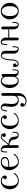

<svg xmlns="http://www.w3.org/2000/svg" viewBox="2054 -2536 688 4835"><g transform="rotate(-90 2397.5 -118.0)"><path d="M48.8 -215.8Q48.8 -312 110.8 -377Q172.9 -441.9 256.8 -441.9Q314 -441.9 355 -412.4Q396 -382.8 396 -337.9Q396 -313 381.1 -301.5Q366.2 -290 350.1 -290Q330.1 -290 317.1 -303.5Q304.2 -316.9 304.2 -335.9Q304.2 -352.1 314.7 -366.5Q325.2 -380.9 352.1 -381.8Q314.9 -418.9 259.8 -418.9Q195.8 -418.9 159.2 -353Q133.3 -306.2 132.8 -214.8Q132.8 -103 174.8 -53.2Q210.9 -11.2 264.2 -11.2Q308.1 -11.2 355.5 -33.2Q402.8 -55.2 429.2 -98.1Q440.4 -116.2 445.8 -118.2Q450.7 -119.1 454.8 -115Q459 -110.8 459 -106Q459 -97.2 446.5 -79.1Q434.1 -61 411.1 -40Q388.2 -19 347.7 -3.9Q307.1 11.2 258.8 11.2Q169.9 11.2 109.4 -55.2Q48.8 -121.6 48.8 -215.8Z M528.8 -238.8Q528.8 -327.6 591.8 -384.8Q654.8 -441.9 735.8 -441.9Q790 -441.9 827.4 -411.9Q864.7 -381.8 864.7 -335Q864.7 -310.1 854.2 -291.5Q843.8 -272.9 823.2 -262Q802.7 -251 783 -243.9Q763.2 -236.8 732.7 -233.9Q702.1 -231 682.6 -230.5Q663.1 -230 633.8 -230H612.8Q614.7 -117.2 650.9 -64.9Q688 -10.7 740.7 -11.2Q787.6 -11.2 834.2 -33.2Q880.9 -55.2 905.8 -94.2Q906.7 -95.2 911.4 -103Q916 -110.8 918.9 -114.5Q921.9 -118.2 925.8 -118.2Q930.7 -119.1 934.8 -115Q939 -110.8 939 -106Q939 -96.2 926 -78.1Q913.1 -60.1 890.1 -39.6Q867.2 -19 826.7 -3.9Q786.1 11.2 739.7 11.2Q649.9 11.2 589.4 -63.7Q528.8 -138.7 528.8 -238.8ZM612.8 -252.9H644Q680.2 -252.9 706.1 -254.9Q731.9 -256.8 763.9 -264.4Q795.9 -272 813.5 -289.6Q831.1 -307.1 831.1 -335Q831.1 -369.1 804.9 -394Q778.8 -418.9 737.8 -418.9Q700.7 -418.9 671.4 -397Q642.1 -375 627.9 -340.8Q614.7 -310.1 612.8 -252.9Z M975.1 -297.9Q975.1 -368.7 989 -405.3Q1002.9 -441.9 1044.9 -441.9Q1085 -441.9 1123 -410.9Q1161.1 -379.9 1161.1 -311V-259.8Q1189 -274.9 1216.1 -307.4Q1243.2 -339.8 1261.5 -368.4Q1279.8 -397 1309.3 -419.4Q1338.9 -441.9 1375 -441.9Q1413.1 -441.9 1436 -417Q1459 -392.1 1459 -360.8Q1459 -337.9 1445.1 -325.9Q1431.2 -314 1413.1 -314Q1394 -314 1380.6 -326.9Q1367.2 -339.8 1367.2 -359.9Q1367.2 -367.7 1369.6 -376.2Q1372.1 -384.8 1383.1 -394.3Q1394 -403.8 1412.1 -405.8V-407.2Q1393.1 -419.4 1374 -418.9Q1337.9 -418.9 1307.9 -387.9Q1277.8 -356.9 1246.3 -312.5Q1214.8 -268.1 1189 -250Q1239.7 -245.1 1276.4 -231.4Q1313 -217.8 1330.6 -203.9Q1348.1 -189.9 1357.7 -169.4Q1367.2 -148.9 1368.7 -137.9Q1370.1 -127 1370.1 -110.8Q1370.1 -106.9 1370.1 -105Q1375 -12.2 1420.9 -12.2Q1448.7 -12.2 1460.4 -40.5Q1472.2 -68.8 1473.6 -106Q1475.1 -143.1 1476.1 -145Q1481.9 -156.2 1492.2 -150.9Q1499 -147 1499 -129.9Q1499 11.2 1418 11.2Q1375 11.2 1339.6 -22Q1304.2 -55.2 1299.8 -110.8Q1297.9 -153.8 1277.8 -176.8Q1243.7 -216.8 1161.1 -228V-34.2Q1161.1 10.7 1126 11Q1090.8 11.2 1090.8 -32.2V-312Q1090.8 -418 1043 -418Q1000 -418 1000 -311V-300.8Q1000 -284.7 995.1 -280.8Q992.2 -277.8 987.8 -277.8Q975.1 -277.8 975.1 -297.9Z M1563.5 -215.8Q1563.5 -312 1625.5 -377Q1687.5 -441.9 1771.5 -441.9Q1828.6 -441.9 1869.6 -412.4Q1910.6 -382.8 1910.6 -337.9Q1910.6 -313 1895.8 -301.5Q1880.9 -290 1864.7 -290Q1844.7 -290 1831.8 -303.5Q1818.8 -316.9 1818.8 -335.9Q1818.8 -352.1 1829.3 -366.5Q1839.8 -380.9 1866.7 -381.8Q1829.6 -418.9 1774.4 -418.9Q1710.4 -418.9 1673.8 -353Q1647.9 -306.2 1647.5 -214.8Q1647.5 -103 1689.5 -53.2Q1725.6 -11.2 1778.8 -11.2Q1822.8 -11.2 1870.1 -33.2Q1917.5 -55.2 1943.8 -98.1Q1955.1 -116.2 1960.4 -118.2Q1965.3 -119.1 1969.5 -115Q1973.6 -110.8 1973.6 -106Q1973.6 -97.2 1961.2 -79.1Q1948.7 -61 1925.8 -40Q1902.8 -19 1862.3 -3.9Q1821.8 11.2 1773.4 11.2Q1684.6 11.2 1624 -55.2Q1563.5 -121.6 1563.5 -215.8Z M2106.4 -441.9Q2150.4 -441.9 2180.4 -409.4Q2210.4 -377 2210.4 -336.9Q2210.4 -327.1 2203.1 -267.6Q2195.8 -208 2195.8 -169.9Q2195.8 -83 2227.3 -47.6Q2258.8 -12.2 2299.8 -12.2Q2337.9 -12.2 2370.4 -42Q2402.8 -71.8 2402.8 -123V-388.2Q2402.8 -405.3 2410.2 -415.5Q2417.5 -425.8 2424.6 -428Q2431.6 -430.2 2438.5 -430.2Q2452.6 -430.2 2461.2 -421.1Q2469.7 -412.1 2471.7 -401.9Q2472.7 -396 2472.7 -382.8V-19Q2472.7 13.2 2470.7 28.8Q2460.9 102.1 2405.3 154.1Q2349.6 206.1 2271.5 206.1Q2212.4 206.1 2170.4 175Q2128.4 144 2128.4 99.1Q2128.4 77.1 2142.1 64.5Q2155.8 51.8 2174.8 51.8Q2193.8 51.8 2207.3 64.5Q2220.7 77.1 2220.7 97.2Q2220.7 113.3 2209.2 128.2Q2197.8 143.1 2171.4 143.1Q2211.4 183.1 2269.5 183.1Q2325.7 183.1 2364.7 132.6Q2403.8 82 2403.8 -14.2Q2403.8 -20 2403.3 -30Q2402.8 -40 2402.8 -45.9Q2361.8 11.2 2296.4 11.2Q2265.6 11.2 2238 2.7Q2210.4 -5.9 2184.1 -25.4Q2157.7 -44.9 2141.6 -83.5Q2125.5 -122.1 2125.5 -174.8Q2125.5 -210 2133.5 -274.9Q2141.6 -339.8 2141.6 -353Q2141.6 -418.9 2103.5 -418.9Q2044.4 -418.9 2035.6 -301.8Q2033.7 -277.8 2022.5 -277.8Q2009.8 -277.8 2009.8 -295.9Q2009.8 -314 2013.7 -335.4Q2017.6 -356.9 2027.1 -383.1Q2036.6 -409.2 2057.1 -425.5Q2077.6 -441.9 2106.4 -441.9Z M2598.1 -214.8Q2598.1 -310.1 2651.6 -376Q2705.1 -441.9 2778.3 -441.9Q2833.5 -441.9 2882.3 -380.9Q2883.3 -420.9 2917.5 -420.9Q2953.6 -420.9 2952.1 -376V-121.1Q2952.1 -12.2 3001.5 -12.2Q3043.5 -12.2 3043.5 -118.2V-128.9Q3043.5 -142.1 3046.4 -147Q3049.3 -151.9 3055.4 -151.9Q3061.5 -151.9 3065.4 -147.9Q3068.4 -144 3068.4 -126Q3068.4 -57.1 3053.7 -22.9Q3039.1 11.2 2999.5 11.2Q2971.7 11.2 2939.9 -5.9Q2908.2 -22.9 2891.1 -63Q2846.2 11.2 2778.3 11.2Q2707.5 11.2 2652.8 -52.7Q2598.1 -116.7 2598.1 -214.8ZM2682.1 -215.8Q2682.1 -172.9 2684.3 -147.5Q2686.5 -122.1 2697.5 -87.6Q2708.5 -53.2 2730.5 -33.2Q2753.4 -12.2 2780.3 -12.2Q2818.4 -12.2 2850.3 -47.6Q2882.3 -83 2882.3 -112.8V-316.9Q2882.3 -347.7 2849.9 -383.3Q2817.4 -418.9 2780.3 -418.9Q2725.1 -418.9 2697.3 -344.2Q2682.1 -302.7 2682.1 -215.8Z M3126 -85.9Q3126 -111.8 3140.9 -123.3Q3155.8 -134.8 3171.9 -134.8Q3190.9 -134.8 3204.3 -121.3Q3217.8 -107.9 3217.8 -88.9Q3217.8 -69.8 3204.8 -56.4Q3191.9 -43 3170.9 -43Q3164.1 -43 3160.2 -43.9Q3177.2 -11.7 3204.1 -12.2Q3234.9 -12.2 3262 -45.2Q3289.1 -78.1 3293 -137.2Q3293 -144 3293.9 -175Q3294.9 -206.1 3296.4 -227.5Q3297.9 -249 3305.4 -286.6Q3313 -324.2 3326.2 -359.9Q3333 -377.9 3337.9 -388.9Q3342.8 -399.9 3352.8 -414.1Q3362.8 -428.2 3376.5 -435.1Q3390.1 -441.9 3406.7 -441.9Q3449.7 -441.9 3486.8 -419.9Q3523.9 -397.9 3533.2 -362.8Q3536.1 -351.6 3536.1 -330.1V-138.2Q3536.1 -136.2 3535.6 -130.1Q3535.2 -124 3535.2 -122.1Q3535.2 -12.2 3584 -12.2Q3603 -12.2 3613 -32Q3623 -51.8 3624 -75.9Q3625 -100.1 3626.5 -123Q3627.9 -146 3630.9 -148.9Q3640.6 -158.7 3648.9 -147Q3651.9 -142.1 3651.9 -126Q3651.9 -57.1 3637 -22.9Q3622.1 11.2 3582 11.2Q3543 11.2 3510 -14.9Q3477.1 -41 3467.8 -85Q3465.8 -97.2 3465.8 -123V-333Q3465.8 -367.2 3452.9 -388.2Q3439.9 -409.2 3427.5 -414.1Q3415 -418.9 3403.8 -418.9Q3366.7 -418.9 3344.7 -343.5Q3322.8 -268.1 3319.8 -191.9Q3319.8 -189 3319.3 -165Q3318.8 -141.1 3317.4 -128.2Q3315.9 -115.2 3311.5 -93Q3307.1 -70.8 3297.1 -53Q3287.1 -35.2 3271 -19Q3241.2 10.7 3204.1 11.2Q3168 11.2 3147 -19.3Q3126 -49.8 3126 -85.9Z M3682.6 -297.9V-303.2Q3682.6 -332 3684.6 -352.5Q3686.5 -373 3693.1 -395.5Q3699.7 -418 3714.6 -429.9Q3729.5 -441.9 3752.4 -441.9Q3793.5 -441.9 3831.1 -410.9Q3868.7 -379.9 3868.7 -311V-252.9H4076.7V-383.8Q4076.7 -407.7 4085.4 -418Q4095.2 -430.2 4111.3 -430.2Q4146.5 -430.2 4146.5 -388.2V-122.1Q4146.5 -12.2 4194.3 -12.2Q4237.3 -12.2 4237.3 -121.1V-129.9Q4237.3 -146 4242.7 -149.9Q4247.6 -152.8 4250.5 -152.8Q4262.7 -152.8 4262.7 -128.9Q4262.7 -96.7 4260.5 -77.9Q4258.3 -59.1 4252 -35.6Q4245.6 -12.2 4231 -0.5Q4216.3 11.2 4192.4 11.2Q4178.2 11.2 4160.9 5.6Q4143.6 0 4123.5 -12.9Q4103.5 -25.9 4090.1 -53.5Q4076.7 -81.1 4076.7 -118.2V-230H3868.7V-33.2Q3868.7 10.7 3833.5 11Q3798.3 11.2 3798.3 -30.8V-312Q3798.3 -418 3750.5 -418Q3707.5 -418 3707.5 -311V-300.8Q3707.5 -284.7 3702.6 -280.8Q3699.7 -277.8 3695.3 -277.8Q3682.6 -277.8 3682.6 -297.9Z M4327.1 -214.8Q4327.1 -312 4389.2 -377Q4451.2 -441.9 4535.2 -441.9Q4618.2 -441.9 4681.2 -377Q4744.1 -312 4744.1 -215.1Q4744.1 -118.2 4682.1 -53.5Q4620.1 11.2 4536.1 11.2Q4449.2 11.2 4388.2 -55.4Q4327.1 -122.1 4327.1 -214.8ZM4411.1 -213.9Q4411.1 -134.8 4429.2 -92.8Q4443.4 -60.5 4470.5 -36.4Q4497.6 -12.2 4535.2 -12.2Q4585 -12.2 4620.1 -56.2Q4660.2 -105 4660.2 -217.8Q4660.2 -293 4642.1 -336.9Q4628.9 -369.1 4601.1 -394Q4573.2 -418.9 4535.2 -418.9Q4486.3 -418.9 4451.2 -375Q4411.1 -324.7 4411.1 -213.9Z"/></g></svg>

Font: CMU Serif Upright Italic
Style: UprightItalic
Weight: 500
Version: Version 0.7.0